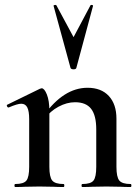

<svg xmlns="http://www.w3.org/2000/svg" viewBox="-20 -750 563 770"><path d="M310 -12Q344 -12 355 -26Q366 -40 366 -81V-231Q366 -287 345.5 -313.5Q325 -340 281 -340Q248 -340 214.5 -322Q181 -304 160 -274L155 -286Q235 -398 331 -398Q386 -398 416.5 -365Q447 -332 447 -274V-81Q447 -40 458.5 -26Q470 -12 504 -12Q507 -12 507 -6Q507 0 504 0Q479 0 464 -1L407 -2L350 -1Q335 0 310 0Q307 0 307 -6Q307 -12 310 -12ZM41 -12Q75 -12 86 -26Q97 -40 97 -81V-272Q97 -304 89.5 -319Q82 -334 65 -334Q50 -334 15 -319H14Q10 -319 8 -324Q6 -329 9 -330L140 -394Q146 -396 147 -396Q158 -396 168 -371Q178 -346 178 -306V-81Q178 -40 189.5 -26Q201 -12 235 -12Q238 -12 238 -6Q238 0 235 0Q210 0 195 -1L138 -2L80 -1Q66 0 41 0Q38 0 38 -6Q38 -12 41 -12ZM206 -729 275 -601 343 -729Q345 -731 349.5 -730Q354 -729 353 -726L286 -477Q284 -472 275 -472Q266 -472 263 -477L195 -726Q194 -729 199 -730Q204 -731 206 -729Z"/></svg>

Font: Cormorant Infant SemiBold
Style: Regular
Weight: 600
Designer: Christian Thalmann (Catharsis Fonts)
Foundry: Catharsis Fonts
Version: Version 4.000